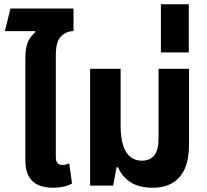

<svg xmlns="http://www.w3.org/2000/svg" viewBox="-20 -871 973 901"><path d="M99 -448V-596Q99 -634 105.5 -657.5Q112 -681 123.5 -696Q135 -711 146 -721L145 -725H3L29 -831H325V-725Q292 -725 267 -701Q242 -677 242 -613V-448ZM230 10Q187 10 158 -3.5Q129 -17 114 -45.5Q99 -74 99 -117V-548H242V-134Q242 -115 249.5 -106Q257 -97 274 -97Q281 -97 289.5 -99Q298 -101 305 -104L318 -10Q301 0 278 5Q255 10 230 10Z M697 10Q631 10 591 -17Q551 -44 534 -86H527L511 0H403V-548H546V-283Q546 -226 557.5 -189.5Q569 -153 591.5 -135Q614 -117 646 -117Q684 -117 704 -142Q724 -167 724 -223V-548H867V-191Q867 -126 848 -81.5Q829 -37 791 -13.5Q753 10 697 10Z M735 -625V-851H866V-625Z"/></svg>

Font: Noto Sans Thai SemiCondensed
Style: Bold
Weight: 700
Width: 4
Designer: Monotype Design Team
Foundry: Monotype Imaging Inc.
Version: Version 2.001